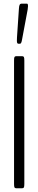

<svg xmlns="http://www.w3.org/2000/svg" viewBox="-20 -1001 202 1021"><path d="M77.1 -768.6Q69.8 -768.6 69.8 -784.2Q69.8 -794.4 70.3 -801.3L80.6 -954.6Q81.5 -970.2 84.5 -975.8Q87.4 -981.4 93.3 -981.4H124Q128.9 -981.4 128.9 -967.8Q128.9 -961.4 127 -949.7L96.7 -787.6Q93.3 -768.6 86.9 -768.6ZM65.9 0Q59.6 0 57.1 -4.2Q54.7 -8.3 54.7 -22.9V-679.2Q54.7 -693.8 57.1 -698Q59.6 -702.1 65.9 -702.1H98.1Q104.5 -702.1 106.9 -698Q109.4 -693.8 109.4 -679.2V-22.9Q109.4 -8.3 106.9 -4.2Q104.5 0 98.1 0Z"/></svg>

Font: BenchNine Light
Style: Regular
Weight: 300
Version: Version 1 ; ttfautohint (v0.92.18-e454-dirty) -l 8 -r 50 -G 